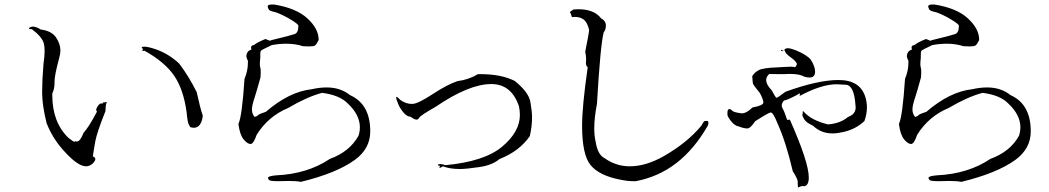

<svg xmlns="http://www.w3.org/2000/svg" viewBox="-20 -777 4657 852"><path d="M362 -39Q379 -39 393 -53Q403 -64 403 -71Q403 -79 392 -83Q396 -112 403 -150.5Q410 -189 448 -284Q449 -319 454 -322L455 -323L452 -324L436 -322L438 -319Q438 -318 433 -318H429Q418 -318 407 -293V-291Q407 -287 410 -281Q373 -211 351 -188Q336 -149 321 -149Q318 -149 314 -151Q314 -148 311 -148Q305 -148 284 -165Q212 -234 212 -355V-362Q222 -383 222 -408V-415Q222 -443 242 -517Q248 -537 248 -554Q248 -582 228.5 -611Q209 -640 161 -646Q140 -659 126 -659Q120 -659 114 -656Q108 -653 108 -651Q108 -648 122 -647Q165 -615 174 -586Q178 -572 178 -551Q178 -527 173 -494Q167 -420 167 -372Q167 -337 172.5 -301Q178 -265 187 -230Q212 -166 259 -112.5Q306 -59 340 -44Q352 -39 362 -39ZM840 -210Q873 -210 880 -263Q868 -298 853 -368Q817 -440 775 -495Q730 -537 675 -557Q638 -570 620 -570Q612 -570 608 -567Q614 -561 614 -557Q614 -555 612 -554L611 -552Q611 -551 614 -551L621 -552Q711 -502 752.5 -441.5Q794 -381 808 -280Q812 -236 817.5 -225Q823 -214 824 -213Q833 -210 840 -210Z M1315 30Q1472 -8 1554 -67Q1623 -117 1623 -194Q1623 -315 1533 -355Q1491 -389 1429 -389Q1398 -389 1363 -381Q1263 -370 1160 -281Q1129 -271 1125 -266Q1121 -261 1110 -258Q1098 -271 1098 -292Q1098 -308 1109 -341.5Q1120 -375 1136 -434L1137 -457Q1137 -472 1135 -477.5Q1133 -483 1133 -493Q1133 -504 1135 -519V-531Q1135 -547 1137 -551Q1139 -555 1186 -577Q1220 -583 1250 -583Q1291 -583 1324 -572L1352 -571Q1371 -571 1377.5 -575Q1384 -579 1394 -599V-601Q1394 -649 1344.5 -695Q1295 -741 1196 -757H1187Q1168 -757 1168 -749Q1168 -747 1168.5 -744.5Q1169 -742 1172.5 -735Q1176 -728 1202 -723Q1232 -713 1268 -691.5Q1304 -670 1304 -663V-662Q1304 -632 1288 -626Q1272 -620 1181 -598V-597Q1181 -596 1180 -596Q1176 -596 1158 -604Q1119 -588 1107 -577Q1094 -576 1094 -566Q1094 -562 1096 -557Q1075 -552 1073 -527Q1076 -513 1080 -508V-497Q1080 -463 1065 -427Q1054 -260 1038 -227Q1044 -179 1061 -158.5Q1078 -138 1092 -138Q1105 -138 1119 -179Q1170 -261 1259 -298Q1342 -347 1409 -365Q1488 -355 1524 -317Q1577 -267 1577 -212Q1577 -194 1571 -175Q1532 -104 1444 -72Q1344 -5 1206 1Q1169 4 1169 13Q1169 15 1172 18V19Q1172 27 1212 27L1261 26Q1296 26 1315 30Z M2020 -27Q2048 -27 2106.5 -35.5Q2165 -44 2196 -71Q2285 -106 2331 -173Q2341 -216 2341 -256Q2341 -282 2333.5 -325Q2326 -368 2264 -418Q2204 -448 2113 -448H2101Q2059 -423 2010 -417Q1965 -402 1901 -360Q1837 -318 1812 -316H1805Q1782 -316 1757 -333Q1744 -347 1740 -347Q1738 -347 1738 -344Q1738 -337 1747 -315.5Q1756 -294 1771.5 -276.5Q1787 -259 1802 -259Q1819 -246 1829 -246Q1835 -246 1841.5 -256Q1848 -266 1913 -303Q2061 -404 2160 -404Q2250 -404 2283 -305Q2287 -285 2287 -267Q2287 -192 2208 -126Q2129 -60 1956 -44Q1943 -49 1935 -49Q1923 -49 1923 -44Q1923 -42 1933 -41Q1930 -36 1930 -34Q1930 -32 1931 -32Q1935 -32 1945 -39Q1977 -27 2020 -27Z M2801 27Q2902 8 2981.5 -53.5Q3061 -115 3120 -218Q3124 -224 3123.5 -232.5Q3123 -241 3117.5 -240.5Q3112 -240 3107.5 -240Q3103 -240 3092 -219Q3030 -144 2927 -85Q2847 -39 2774 -39Q2714 -39 2663 -75Q2632 -90 2623 -149Q2617 -175 2617 -207Q2617 -254 2629 -316Q2644 -576 2659 -634Q2668 -643 2668.5 -663.5Q2669 -684 2647 -696Q2616 -736 2547 -736L2525 -735Q2509 -726 2509 -722L2511 -720Q2513 -717 2518 -701L2530 -702Q2555 -702 2570.5 -690Q2586 -678 2594 -645V-643Q2594 -632 2577 -548Q2581 -528 2581 -513L2580 -498Q2580 -484 2588 -479Q2563 -305 2563 -219Q2563 -90 2601 -44Q2639 2 2731 20Q2764 27 2790 27Z M3521 55Q3537 48 3543 48Q3546 48 3547 50Q3569 47 3569 11Q3569 -57 3485 -246L3473 -245Q3460 -284 3454.5 -292.5Q3449 -301 3449 -309Q3449 -320 3459 -331Q3472 -332 3519 -357Q3525 -362 3528 -362Q3530 -362 3530 -359L3528 -351Q3625 -403 3692 -403Q3696 -403 3733 -401Q3770 -399 3776 -312L3777 -300Q3777 -270 3743 -258Q3709 -229 3654 -225Q3580 -243 3546 -282Q3544 -284 3543 -284Q3542 -284 3542 -278V-270Q3540 -270 3540 -267Q3540 -263 3548.5 -248Q3557 -233 3588 -219Q3623 -185 3674 -185Q3696 -185 3721 -191Q3777 -203 3816 -240Q3827 -271 3827 -300Q3827 -322 3821 -343Q3799 -422 3701 -422Q3610 -422 3466 -370Q3430 -343 3426 -343Q3422 -343 3404 -377Q3380 -401 3380 -422Q3380 -437 3394 -449Q3394 -448 3458 -448L3484 -449Q3529 -449 3548 -437Q3562 -433 3572 -433Q3597 -433 3597 -459Q3597 -482 3578 -512Q3560 -534 3511 -554Q3488 -563 3476 -563Q3460 -563 3459 -550Q3448 -556 3445 -556V-555Q3445 -550 3452 -550Q3457 -550 3463 -554V-552Q3463 -541 3489.5 -522Q3516 -503 3516 -492L3515 -489Q3511 -479 3506 -479L3503 -480L3491 -481Q3473 -481 3429 -478Q3367 -476 3347.5 -466Q3328 -456 3318 -439Q3320 -409 3321.5 -404.5Q3323 -400 3352 -364Q3367 -336 3367.5 -322.5Q3368 -309 3319 -300Q3293 -274 3271 -274Q3267 -274 3252 -277Q3237 -280 3231 -284Q3223 -293 3217 -293Q3208 -293 3208 -277Q3208 -276 3208 -268Q3208 -260 3224 -239.5Q3240 -219 3258 -216Q3281 -207 3296 -207Q3310 -207 3331 -239Q3392 -278 3400 -278Q3411 -278 3430 -230Q3468 -146 3498 -17Q3520 17 3520 30V39Q3520 48 3521 55Z M4246 30Q4403 -8 4485 -67Q4554 -117 4554 -194Q4554 -315 4464 -355Q4422 -389 4360 -389Q4329 -389 4294 -381Q4194 -370 4091 -281Q4060 -271 4056 -266Q4052 -261 4041 -258Q4029 -271 4029 -292Q4029 -308 4040 -341.5Q4051 -375 4067 -434L4068 -457Q4068 -472 4066 -477.5Q4064 -483 4064 -493Q4064 -504 4066 -519V-531Q4066 -547 4068 -551Q4070 -555 4117 -577Q4151 -583 4181 -583Q4222 -583 4255 -572L4283 -571Q4302 -571 4308.5 -575Q4315 -579 4325 -599V-601Q4325 -649 4275.5 -695Q4226 -741 4127 -757H4118Q4099 -757 4099 -749Q4099 -747 4099.5 -744.5Q4100 -742 4103.5 -735Q4107 -728 4133 -723Q4163 -713 4199 -691.5Q4235 -670 4235 -663V-662Q4235 -632 4219 -626Q4203 -620 4112 -598V-597Q4112 -596 4111 -596Q4107 -596 4089 -604Q4050 -588 4038 -577Q4025 -576 4025 -566Q4025 -562 4027 -557Q4006 -552 4004 -527Q4007 -513 4011 -508V-497Q4011 -463 3996 -427Q3985 -260 3969 -227Q3975 -179 3992 -158.5Q4009 -138 4023 -138Q4036 -138 4050 -179Q4101 -261 4190 -298Q4273 -347 4340 -365Q4419 -355 4455 -317Q4508 -267 4508 -212Q4508 -194 4502 -175Q4463 -104 4375 -72Q4275 -5 4137 1Q4100 4 4100 13Q4100 15 4103 18V19Q4103 27 4143 27L4192 26Q4227 26 4246 30Z"/></svg>

Font: Xiaobo Songti 小帛宋体
Style: Regular
Weight: 400
Version: Version 1.501;March 17, 2024;FontCreator 14.0.0.2814 64-bit